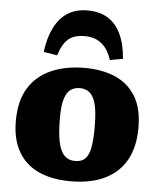

<svg xmlns="http://www.w3.org/2000/svg" viewBox="-56 -852 759 915"><g transform="rotate(5 323.5 -395.0)"><path d="M316 14Q225 14 161.5 -15.5Q98 -45 64.5 -104Q31 -163 31 -249Q31 -347 69.5 -408.5Q108 -470 177 -500Q246 -530 337 -530Q420 -530 482.5 -503Q545 -476 580.5 -418.5Q616 -361 616 -268Q616 -176 581 -113.5Q546 -51 479 -18.5Q412 14 316 14ZM329 -84Q360 -84 377 -101Q394 -118 401 -155Q408 -192 408 -250Q408 -304 402.5 -339.5Q397 -375 385.5 -395Q374 -415 358 -423.5Q342 -432 322 -432Q296 -432 277.5 -419Q259 -406 249 -373.5Q239 -341 239 -282Q239 -212 248 -168.5Q257 -125 277 -104.5Q297 -84 329 -84ZM326 -804Q383 -804 422.5 -780Q462 -756 485 -708.5Q508 -661 514 -589L452 -578Q439 -618 419 -640.5Q399 -663 375 -672Q351 -681 323 -681Q272 -681 244.5 -657Q217 -633 200 -578L135 -589Q143 -656 167 -704.5Q191 -753 230.5 -778.5Q270 -804 326 -804Z"/></g></svg>

Font: Literata 18pt ExtraBold
Style: Regular
Weight: 800
Designer: Latin by Veronika Burian and Jose Scaglione. Greek by Irene Vlachou. Cyrillic by Vera Evstafieva.
Foundry: TypeTogether
Version: Version 3.103;gftools[0.9.29]